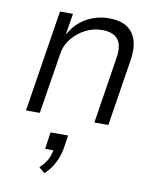

<svg xmlns="http://www.w3.org/2000/svg" viewBox="-87 -571 754 918"><g transform="rotate(10 290.5 -111.5)"><path d="M53 0 131 -494H194L178 -394H180Q211 -449 261.5 -476Q312 -503 367 -503Q422 -503 455 -482Q488 -461 500.5 -421Q513 -381 504 -324L453 0H385L435 -318Q442 -358 435.5 -385.5Q429 -413 406.5 -427.5Q384 -442 345 -442Q303 -442 265 -422.5Q227 -403 200.5 -370.5Q174 -338 168 -299L120 0ZM192 280 163 256Q188 234 200.5 209Q213 184 217 155L224 165H175L187 83H272L263 144Q256 184 239 218Q222 252 192 280Z"/></g></svg>

Font: Nunito Sans 7pt SemiCondensed Light
Style: Italic
Weight: 300
Width: 4
Italic angle: -9°
Designer: Vernon Adams
Foundry: Vernon Adams
Version: Version 3.101;gftools[0.9.27]